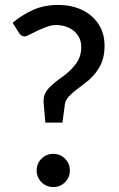

<svg xmlns="http://www.w3.org/2000/svg" viewBox="-20 -747 480 775"><path d="M163 -252 156 -334V-341Q156 -371 180 -394.5Q204 -418 232 -437Q262 -458 285 -487.5Q308 -517 308 -557Q308 -584 294.5 -604Q281 -624 258 -635Q235 -646 206 -646Q189 -646 169.5 -639Q150 -632 131 -623Q112 -614 99 -607Q86 -600 79 -600Q67 -600 58 -612L31 -655Q66 -685 111.5 -706Q157 -727 214 -727Q269 -727 311 -707Q353 -687 377.5 -650Q402 -613 402 -562Q402 -510 380 -473.5Q358 -437 325 -413Q309 -400 290 -386Q271 -372 257.5 -357Q244 -342 242 -327L232 -252ZM195 8Q167 8 147.5 -11.5Q128 -31 128 -59Q128 -87 147.5 -106.5Q167 -126 195 -126Q223 -126 242.5 -106.5Q262 -87 262 -59Q262 -31 242.5 -11.5Q223 8 195 8Z"/></svg>

Font: Aleo Medium
Style: Regular
Weight: 500
Designer: Alessio Laiso
Foundry: Alessio Laiso
Version: Version 2.001;gftools[0.9.29]